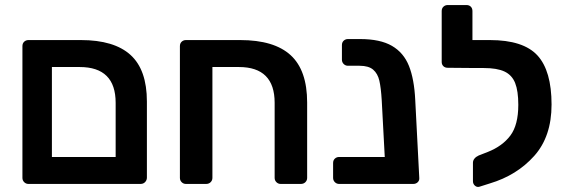

<svg xmlns="http://www.w3.org/2000/svg" viewBox="-20 -730 2242 762"><path d="M69 -24V-547Q69 -558 76 -564.5Q83 -571 93 -571H301Q433 -571 498 -512Q563 -453 563 -327V-25Q563 -15 556 -7.5Q549 0 538 0H93Q83 0 76 -7Q69 -14 69 -24ZM439 -107V-322Q439 -464 296 -464H186V-107Z M694 -24V-547Q694 -558 701 -564.5Q708 -571 718 -571H933Q1068 -571 1133.5 -511Q1199 -451 1199 -323V-24Q1199 -14 1192 -7Q1185 0 1174 0H1094Q1084 0 1077 -7Q1070 -14 1070 -24V-322Q1070 -464 928 -464H823V-24Q823 -14 816 -7Q809 0 798 0H718Q708 0 701 -7Q694 -14 694 -24Z M1620 0H1326Q1316 0 1309 -7Q1302 -14 1302 -24V-83Q1302 -94 1309 -100.5Q1316 -107 1326 -107H1507L1495 -332Q1492 -382 1485.5 -410Q1479 -438 1461 -453.5Q1443 -469 1407 -469H1361Q1351 -469 1344 -476Q1337 -483 1337 -493V-551Q1337 -562 1344 -568.5Q1351 -575 1361 -575H1409Q1489 -575 1535.5 -548Q1582 -521 1603 -468.5Q1624 -416 1628 -333L1644 -24Q1645 -14 1638 -7Q1631 0 1620 0Z M2169 -315Q2169 -188 2100 -111Q2031 -34 1924 -2L1883 11Q1873 14 1865 7Q1857 0 1857 -11V-84Q1857 -93 1863 -100.5Q1869 -108 1880 -113L1916 -127Q1974 -150 2005.5 -192Q2037 -234 2037 -314Q2037 -369 2024.5 -400.5Q2012 -432 1982.5 -446Q1953 -460 1900 -460H1873H1870L1757 -461Q1746 -461 1739.5 -467.5Q1733 -474 1733 -484V-686Q1733 -697 1740 -703.5Q1747 -710 1757 -710H1831Q1842 -710 1848.5 -703.5Q1855 -697 1855 -686V-571H1924Q2057 -571 2113 -510Q2169 -449 2169 -315Z"/></svg>

Font: Hezaedrus Medium
Style: Regular
Weight: 500
Designer: Hubert & Fischer
Foundry: Hubert & Fischer
Version: Version 1.10;September 3, 2019;FontCreator 11.5.0.2425 64-bi